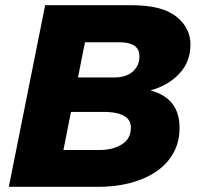

<svg xmlns="http://www.w3.org/2000/svg" viewBox="-20 -720 808 740"><path d="M359.5 0H14L154 -700H486.5Q604 -700 659 -656.5Q714 -613 714 -549Q714 -481.5 671 -436Q628 -390.5 560 -371.5Q672 -341.5 672 -227.5Q672 -177 652.2 -137.8Q632.5 -98.5 597.8 -70.5Q563 -42.5 517.5 -26Q446.5 0 359.5 0ZM420.5 -421.5Q466 -421.5 491.8 -444.2Q517.5 -467 517.5 -503.5Q517.5 -554 448.5 -557H307.5L280.5 -421.5ZM364.5 -142Q415.5 -142 450 -163.8Q484.5 -185.5 484.5 -228.5Q484.5 -283.5 394.5 -288.5H253.5L224.5 -142Z"/></svg>

Font: Argentum Sans
Style: Bold Italic
Weight: 700
Italic angle: -11°
Designer: Julieta Ulanovsky (font), Cristiano Sobral (main changes and remaster)
Foundry: Julieta Ulanovsky (font), Cristiano Sobral (main changes and remaster)
Version: Version 2.007;June 15, 2022;FontCreator 14.0.0.2814 64-bit; 